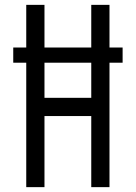

<svg xmlns="http://www.w3.org/2000/svg" viewBox="-20 -770 558 790"><path d="M34.5 -512V-574.5H484.5V-512ZM88 0V-750H163V-367.5H355.5V-750H430.5V0H355.5V-292.5H163V0Z"/></svg>

Font: Mohave Light
Style: Regular
Weight: 400
Version: Version 2.003